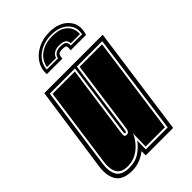

<svg xmlns="http://www.w3.org/2000/svg" viewBox="-216 -742 823 823"><g transform="rotate(-45 196.0 -330.0)"><path d="M80 6Q25 6 5 -24.5Q-15 -55 -8 -108L48 -496H402L333 0H167V-26Q150 -12 128 -3Q106 6 80 6ZM80 -12Q118 -12 144 -30Q170 -48 186 -71L185 -18H318L381 -478H227L180 -137L178 -132Q177 -129 172 -129Q169 -129 169 -138L216 -478H63L11 -105Q5 -61 20.5 -36.5Q36 -12 80 -12ZM80 -21Q42 -21 28.5 -43.5Q15 -66 20 -105L71 -469H206L160 -138Q159 -126 162 -123Q165 -120 172 -120Q180 -120 184 -125.5Q188 -131 189 -136L235 -469H371L310 -27H193L195 -106Q188 -87 171.5 -67Q155 -47 132 -34Q109 -21 80 -21ZM248 -666Q307 -666 337.5 -631.5Q368 -597 351 -546H258Q260 -564 257 -569.5Q254 -575 236 -575Q218 -575 213.5 -569Q209 -563 207 -546H113Q111 -580 128.5 -607Q146 -634 177.5 -650Q209 -666 248 -666ZM246 -652Q197 -652 163 -626Q129 -600 127 -560H195Q201 -589 238 -589Q258 -589 265.5 -582.5Q273 -576 273 -560H341Q349 -600 322 -626Q295 -652 246 -652ZM245 -645Q282 -645 302 -632.5Q322 -620 329.5 -602Q337 -584 335 -567H280Q279 -581 269.5 -588.5Q260 -596 239 -596Q199 -596 190 -567H135Q137 -584 149 -602Q161 -620 185 -632.5Q209 -645 245 -645Z"/></g></svg>

Font: Alumni Sans Collegiate One SC
Style: Italic
Weight: 400
Italic angle: -8°
Designer: Robert E. Leuschke
Foundry: Robert E. Leuschke
Version: Version 1.100